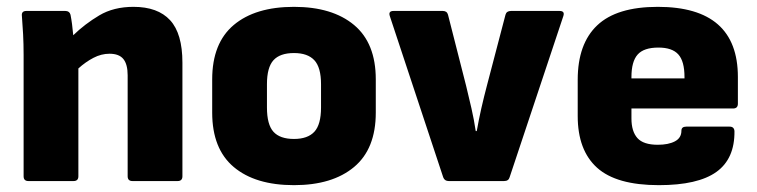

<svg xmlns="http://www.w3.org/2000/svg" viewBox="-20 -529 2213 561"><path d="M63 0Q49 0 49 -14V-368Q49 -400 47.5 -429Q46 -458 44 -482Q42 -497 57 -497H171Q183 -497 186 -486Q191 -461 194 -426Q228 -459 270 -484Q312 -509 370 -509Q441 -509 477 -470Q513 -431 513 -346V-14Q513 0 499 0H367Q353 0 353 -14V-309Q353 -341 340.5 -356.5Q328 -372 300 -372Q276 -372 253 -360Q230 -348 209 -329V-14Q209 0 195 0Z M839 12Q726 12 663 -41Q600 -94 600 -200V-297Q600 -403 663 -456Q726 -509 839 -509Q951 -509 1014.5 -456Q1078 -403 1078 -297V-200Q1078 -94 1014.5 -41Q951 12 839 12ZM839 -123Q879 -123 898.5 -144Q918 -165 918 -215V-283Q918 -332 898.5 -353Q879 -374 839 -374Q798 -374 779 -353Q760 -332 760 -283V-215Q760 -165 779 -144Q798 -123 839 -123Z M1291 0Q1279 0 1275 -11L1119 -482Q1114 -497 1130 -497H1274Q1286 -497 1289 -486L1342 -278Q1350 -245 1357.5 -212.5Q1365 -180 1370 -146H1373Q1379 -180 1386.5 -213Q1394 -246 1403 -280L1457 -486Q1460 -497 1473 -497H1615Q1631 -497 1626 -482L1469 -11Q1466 0 1453 0Z M1905 12Q1781 12 1724.5 -39Q1668 -90 1668 -190V-296Q1668 -401 1725 -455Q1782 -509 1902 -509Q2136 -509 2136 -304V-226Q2136 -212 2122 -212H1825V-183Q1825 -145 1842.5 -125.5Q1860 -106 1902 -106Q1933 -106 1952 -116Q1971 -126 1971 -147Q1971 -159 1985 -159H2112Q2125 -159 2126 -146Q2127 -65 2073 -26.5Q2019 12 1905 12ZM1825 -300H1980V-304Q1980 -350 1962 -370Q1944 -390 1904 -390Q1861 -390 1843 -369.5Q1825 -349 1825 -304Z"/></svg>

Font: Sofia Sans Black
Style: Regular
Weight: 900
Designer: Botio Nikoltchev, Ani Petrova
Foundry: lettersoup
Version: Version 4.100; ttfautohint (v1.8.3)